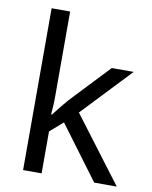

<svg xmlns="http://www.w3.org/2000/svg" viewBox="-85 -824 704 888"><g transform="rotate(10 267.0 -380.0)"><path d="M172 -760V-363C172 -352 172 -338 171 -321C170 -304 169 -289 168 -276H172C176 -281 182 -289 190 -299C198 -309 206 -319 215 -330C223 -340 230 -348 236 -355L407 -536H510L293 -307L525 0H419L233 -250L172 -197V0H85V-760H172Z"/></g></svg>

Font: NameLogos Sans
Style: Regular
Weight: 500
Version: Version 0.1